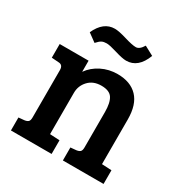

<svg xmlns="http://www.w3.org/2000/svg" viewBox="-166 -843 931 973"><g transform="rotate(30 300.0 -357.0)"><path d="M27 -423V-503H196V-438Q222 -475 265 -496.5Q308 -518 358 -518Q434 -518 475.5 -474.5Q517 -431 517 -344V-83L574 -80V0H336V-76L369 -79Q384 -81 391 -87.5Q398 -94 398 -112V-318Q398 -373 381 -399.5Q364 -426 316.5 -426Q269 -426 241 -396Q213 -366 213 -325V-83L270 -80V0H32V-76L65 -79Q80 -81 87 -87.5Q94 -94 94 -112V-389Q94 -419 69 -420ZM177 -596 129 -631Q165 -710 231 -710Q255 -710 301 -696Q347 -682 368.5 -682Q390 -682 409 -714L463 -685Q430 -598 360 -598Q338 -598 294 -611.5Q250 -625 232.5 -625Q215 -625 204 -619.5Q193 -614 177 -596Z"/></g></svg>

Font: Bree Serif
Style: Regular
Weight: 400
Designer: Veronika Burian, Jos Scaglione
Foundry: TypeTogether
Version: Version 1.001